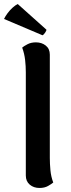

<svg xmlns="http://www.w3.org/2000/svg" viewBox="-40 -918 354 952"><path d="M156 14Q127 14 107.5 -2.5Q88 -19 88 -48V-560Q88 -590 84.5 -621Q81 -652 70 -682Q78 -689 96 -698.5Q114 -708 138 -708Q167 -708 187 -692Q207 -676 207 -647V-135Q207 -106 210 -74Q213 -42 224 -13Q216 -6 198.5 4Q181 14 156 14ZM-20 -824Q-14 -837 -2.5 -852.5Q9 -868 23 -880.5Q37 -893 48 -898L190 -771Q191 -767 184 -756.5Q177 -746 171 -743Z"/></svg>

Font: Arima Thin SemiBold
Style: Regular
Weight: 600
Version: Version 1.100